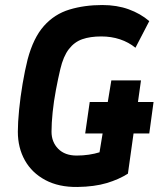

<svg xmlns="http://www.w3.org/2000/svg" viewBox="-20 -732 638 764"><path d="M288 12Q214 13 160.5 -15.5Q107 -44 79 -94Q51 -144 51 -208Q51 -244 56 -295Q61 -346 70 -399Q79 -452 90 -496Q113 -582 155 -629Q197 -676 256.5 -694Q316 -712 387 -712Q445 -712 492 -695Q539 -678 574 -648L519 -542Q492 -564 457.5 -575.5Q423 -587 383 -587Q339 -587 307.5 -576Q276 -565 254 -536.5Q232 -508 220 -457Q211 -419 202.5 -374Q194 -329 189.5 -285.5Q185 -242 185 -208Q185 -167 211.5 -140Q238 -113 285 -113Q310 -113 333.5 -116.5Q357 -120 376 -126L423 -412H541L489 -41Q453 -18 404.5 -3.5Q356 11 288 12ZM319 -201 337 -326H591L574 -201Z"/></svg>

Font: Finlandica SemiBold
Style: Italic
Weight: 600
Italic angle: -8°
Designer: Niklas Ekholm, Juho Hiilivirta, Jaakko Suomalainen
Foundry: Helsinki Type Studio
Version: Version 1.063